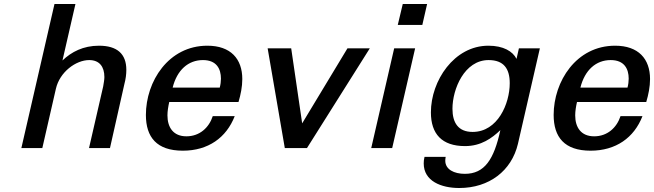

<svg xmlns="http://www.w3.org/2000/svg" viewBox="-20 -742 3277 962"><path d="M87 0H192L260 -297C279 -381 360 -441 427 -441C478 -441 503 -408 503 -356C503 -343 500 -327 497 -309L426 0H531L603 -320C610 -346 613 -370 613 -392C613 -472 567 -513 476 -513C397 -513 338 -482 293 -439L358 -722H253Z M711 -166C711 -55 765 13 896 13C1023 13 1114 -52 1156 -160H1046C1027 -102 980 -59 914 -59C848 -59 819 -104 819 -164C819 -185 823 -209 828 -231H1175C1186 -268 1194 -307 1194 -346C1194 -447 1136 -513 1019 -513C824 -513 711 -334 711 -166ZM845 -303C867 -391 923 -441 997 -441C1065 -441 1087 -397 1087 -348C1087 -334 1085 -318 1081 -303Z M1833 -500H1721L1494 -124L1439 -500H1321L1407 0H1518Z M2096 -617 2120 -722H1998L1973 -617ZM1945 0 2060 -500H1955L1840 0Z M2139 -179C2139 -71 2194 -10 2310 -10C2391 -10 2445 -50 2487 -90C2455 57 2408 129 2309 129C2255 129 2211 107 2211 63C2211 57 2212 51 2213 44H2107C2104 56 2103 66 2103 77C2103 165 2190 200 2281 200C2431 200 2543 114 2575 -21L2685 -500H2580L2568 -447C2549 -485 2502 -513 2427 -513C2255 -513 2139 -337 2139 -179ZM2247 -197C2247 -296 2307 -441 2428 -441C2504 -441 2534 -398 2534 -325C2534 -223 2474 -81 2348 -81C2276 -81 2247 -127 2247 -197Z M2754 -166C2754 -55 2808 13 2939 13C3066 13 3157 -52 3199 -160H3089C3070 -102 3023 -59 2957 -59C2891 -59 2862 -104 2862 -164C2862 -185 2866 -209 2871 -231H3218C3229 -268 3237 -307 3237 -346C3237 -447 3179 -513 3062 -513C2867 -513 2754 -334 2754 -166ZM2888 -303C2910 -391 2966 -441 3040 -441C3108 -441 3130 -397 3130 -348C3130 -334 3128 -318 3124 -303Z"/></svg>

Font: Perun Medium Italic
Style: Regular
Weight: 500
Italic angle: -12°
Foundry: Copyright (c) Stefan Peev, Context Ltd, 2016
Version: Version 1.026